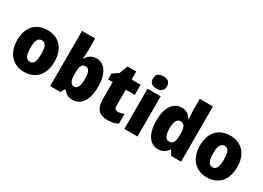

<svg xmlns="http://www.w3.org/2000/svg" viewBox="-16 -1528 3139 2289"><g transform="rotate(30 1554.0 -383.0)"><path d="M553 -278C553 -461 447 -563 298 -563C129 -563 38 -452 38 -278C38 -107 136 10 295 10C466 10 553 -109 553 -278ZM221 -277C221 -375 244 -424 296 -424C351 -424 370 -375 370 -278C370 -180 351 -129 297 -129C243 -129 221 -181 221 -277Z M834 -588V-760H653V0H795L823 -54H834C866 -16 898 10 965 10C1079 10 1153 -93 1153 -278C1153 -460 1079 -563 971 -563C905 -563 862 -531 834 -482H827C831 -520 834 -556 834 -588ZM905 -417C949 -417 970 -371 970 -280C970 -185 948 -137 906 -137C853 -137 834 -178 834 -269V-298C834 -380 855 -417 905 -417Z M1503 -137C1472 -137 1455 -155 1455 -191V-414H1579V-553H1455V-664H1336L1291 -548L1211 -495V-414H1274V-182C1274 -39 1336 10 1445 10C1507 10 1547 -2 1587 -21V-156C1557 -145 1531 -137 1503 -137Z M1765 -776C1707 -776 1669 -755 1669 -691C1669 -629 1708 -607 1765 -607C1820 -607 1861 -629 1861 -691C1861 -755 1821 -776 1765 -776ZM1855 -553H1674V0H1855Z M2139 10C2207 10 2244 -19 2274 -64H2282L2316 0H2455V-760H2274V-603C2274 -566 2278 -518 2282 -482H2277C2248 -532 2207 -563 2142 -563C2029 -563 1954 -461 1954 -277C1954 -93 2028 10 2139 10ZM2208 -135C2165 -135 2137 -179 2137 -276C2137 -370 2165 -415 2207 -415C2265 -415 2284 -370 2284 -282V-261C2283 -174 2263 -135 2208 -135Z M3068 -278C3068 -461 2962 -563 2813 -563C2644 -563 2553 -452 2553 -278C2553 -107 2651 10 2810 10C2981 10 3068 -109 3068 -278ZM2736 -277C2736 -375 2759 -424 2811 -424C2866 -424 2885 -375 2885 -278C2885 -180 2866 -129 2812 -129C2758 -129 2736 -181 2736 -277Z"/></g></svg>

Font: Noto Sans Sinhala SemiCondensed Black
Style: Regular
Weight: 900
Width: 4
Designer: Jelle Bosma - Monotype Design Team
Foundry: Monotype Imaging Inc.
Version: Version 2.006